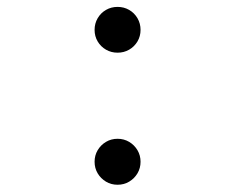

<svg xmlns="http://www.w3.org/2000/svg" viewBox="-20 -510 659 543"><path d="M312.5 12.5Q294.5 12.5 279.8 3.8Q265 -5 256.2 -19.8Q247.5 -34.5 247.5 -52.5Q247.5 -70.5 256.2 -85.2Q265 -100 279.8 -108.8Q294.5 -117.5 312.5 -117.5Q330.5 -117.5 345.2 -108.8Q360 -100 368.8 -85.2Q377.5 -70.5 377.5 -52.5Q377.5 -34.5 368.8 -19.8Q360 -5 345.2 3.8Q330.5 12.5 312.5 12.5ZM312.5 -361Q294.5 -361 279.8 -369.5Q265 -378 256.2 -392.8Q247.5 -407.5 247.5 -425.5Q247.5 -443.5 256.2 -458.5Q265 -473.5 279.8 -482Q294.5 -490.5 312.5 -490.5Q330.5 -490.5 345.2 -482Q360 -473.5 368.8 -458.5Q377.5 -443.5 377.5 -425.5Q377.5 -407.5 368.8 -392.8Q360 -378 345.2 -369.5Q330.5 -361 312.5 -361Z"/></svg>

Font: Sono Monospace
Style: Regular
Weight: 400
Designer: Tyler Finck
Foundry: Tyler Finck
Version: Version 2.112